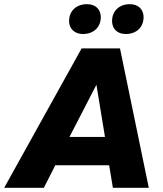

<svg xmlns="http://www.w3.org/2000/svg" viewBox="-54 -900 783 920"><path d="M659 0 521 -668H337L-34 0H156L211 -108H469L487 0ZM449 -244H279L408 -494ZM343 -737C395 -737 429 -770 429 -818C429 -853 406 -880 363 -880C311 -880 277 -847 277 -799C277 -764 302 -737 343 -737ZM549 -737C600 -737 634 -770 634 -818C634 -853 611 -880 568 -880C517 -880 483 -847 483 -799C483 -764 506 -737 549 -737Z"/></svg>

Font: Celebes ExtraBold
Style: Italic
Weight: 800
Italic angle: -10°
Designer: Anugrah Pasau
Foundry: Lafontype
Version: Version 1.000